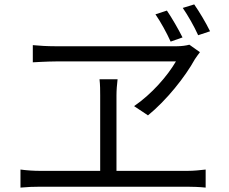

<svg xmlns="http://www.w3.org/2000/svg" viewBox="-20 -867 1040 872"><path d="M738 -819 686 -802C710 -767 737 -718 755 -678L809 -697C790 -735 761 -785 738 -819ZM862 -847 810 -831C834 -796 861 -749 880 -707L934 -725C914 -766 885 -814 862 -847ZM888 -630 840 -664C826 -660 804 -657 784 -657C693 -657 306 -657 229 -657C195 -657 160 -659 129 -662V-584C129 -584 197 -588 233 -588C300 -588 699 -588 779 -588C740 -521 668 -439 589 -385L652 -343C736 -411 821 -518 865 -598C872 -609 880 -619 888 -630ZM73 -97V-15C104 -18 134 -19 162 -19H831C851 -19 887 -18 914 -15V-97C888 -94 861 -91 831 -91H509V-433C509 -458 511 -481 514 -507H432C435 -481 435 -455 435 -434V-91H162C133 -91 103 -93 73 -97Z"/></svg>

Font: ChiuKong Gothic MN Normal
Style: Regular
Weight: 350
Designer: Ryoko NISHIZUKA 西塚涼子 (kana, bopomofo & ideographs); Paul D. Hunt (Latin, Greek & Cyrillic); Sandoll Communications 산돌커뮤니
Foundry: Adobe
Version: Version 1.300